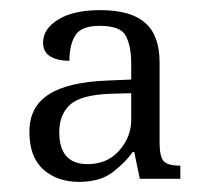

<svg xmlns="http://www.w3.org/2000/svg" viewBox="-20 -739 400 379"><path d="M136 -380Q93 -380 65.5 -404.5Q38 -429 38 -479Q38 -528 76 -552.5Q114 -577 192 -580L239 -582V-614Q239 -648 228.5 -668Q218 -688 177 -688Q140 -688 128.5 -669Q117 -650 117 -619Q94 -619 79.5 -627.5Q65 -636 65 -655Q65 -682 95 -700.5Q125 -719 178 -719Q238 -719 266.5 -694Q295 -669 295 -616V-458Q295 -430 303 -421Q311 -412 336 -412V-386H256L245 -439H242Q228 -419 203 -399.5Q178 -380 136 -380ZM153 -415Q192 -415 215.5 -442Q239 -469 239 -502V-555L200 -554Q140 -552 118.5 -532.5Q97 -513 97 -478Q97 -415 153 -415Z"/></svg>

Font: Noto Serif Gurmukhi Light
Style: Regular
Weight: 300
Designer: Vaibhav Singh and the Monotype Design Team
Foundry: Monotype Imaging Inc.
Version: Version 2.004; ttfautohint (v1.8.4.7-5d5b)